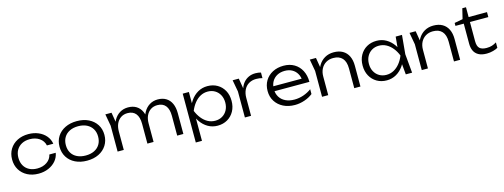

<svg xmlns="http://www.w3.org/2000/svg" viewBox="-14 -1654 7258 2764"><g transform="rotate(-15 3614.5 -272.0)"><path d="M673 -214Q662 -147 618.5 -96Q575 -45 508 -16Q441 13 360 13Q266 13 194 -24.5Q122 -62 81.5 -128.5Q41 -195 41 -282Q41 -369 81.5 -435.5Q122 -502 194 -539Q266 -576 360 -576Q441 -576 508 -547.5Q575 -519 618.5 -468Q662 -417 673 -349H578Q563 -419 503.5 -459.5Q444 -500 360 -500Q292 -500 241.5 -473Q191 -446 163 -397.5Q135 -349 135 -282Q135 -215 163 -166Q191 -117 241.5 -90.5Q292 -64 360 -64Q445 -64 504.5 -105Q564 -146 578 -214Z M1082 13Q983 13 907.5 -24Q832 -61 790 -128Q748 -195 748 -282Q748 -370 790 -436Q832 -502 907.5 -539Q983 -576 1082 -576Q1182 -576 1257 -539Q1332 -502 1374.5 -436Q1417 -370 1417 -282Q1417 -195 1374.5 -128Q1332 -61 1257 -24Q1182 13 1082 13ZM1082 -64Q1156 -64 1210 -90.5Q1264 -117 1293.5 -166Q1323 -215 1323 -282Q1323 -348 1293.5 -397Q1264 -446 1210 -473Q1156 -500 1082 -500Q1009 -500 954.5 -473Q900 -446 871 -397Q842 -348 842 -282Q842 -215 871 -166Q900 -117 954.5 -90.5Q1009 -64 1082 -64Z M1506 -563H1598L1630 -372V0H1538V-385ZM1845 -576Q1918 -576 1969 -544.5Q2020 -513 2047 -453.5Q2074 -394 2074 -310V0H1982V-294Q1982 -395 1940 -446.5Q1898 -498 1818 -498Q1761 -498 1718.5 -470Q1676 -442 1653 -392.5Q1630 -343 1630 -277L1593 -303Q1600 -387 1633.5 -448Q1667 -509 1721.5 -542.5Q1776 -576 1845 -576ZM2288 -576Q2361 -576 2412.5 -544.5Q2464 -513 2491 -453.5Q2518 -394 2518 -310V0H2426V-294Q2426 -395 2384 -446.5Q2342 -498 2262 -498Q2205 -498 2162.5 -470Q2120 -442 2097 -392.5Q2074 -343 2074 -277L2037 -303Q2044 -387 2077.5 -448Q2111 -509 2165.5 -542.5Q2220 -576 2288 -576Z M2659 -563H2751V-350L2746 -332V-241L2751 -212V165H2659ZM2708 -282Q2730 -370 2775.5 -436Q2821 -502 2885.5 -539Q2950 -576 3028 -576Q3111 -576 3175 -539Q3239 -502 3275.5 -436Q3312 -370 3312 -282Q3312 -195 3275.5 -128.5Q3239 -62 3175 -24.5Q3111 13 3028 13Q2950 13 2885.5 -24Q2821 -61 2775.5 -127.5Q2730 -194 2708 -282ZM3218 -282Q3218 -346 3191.5 -395Q3165 -444 3118.5 -471.5Q3072 -499 3013 -499Q2953 -499 2902.5 -471.5Q2852 -444 2813 -395Q2774 -346 2748 -282Q2774 -218 2813 -169Q2852 -120 2902.5 -92.5Q2953 -65 3013 -65Q3072 -65 3118.5 -92.5Q3165 -120 3191.5 -169Q3218 -218 3218 -282Z M3403 -563H3495L3527 -371V0H3435V-388ZM3826 -565V-482Q3807 -488 3781.5 -491Q3756 -494 3733 -494Q3673 -494 3626 -467Q3579 -440 3553 -388.5Q3527 -337 3527 -267L3501 -303Q3503 -362 3520 -412Q3537 -462 3568.5 -498.5Q3600 -535 3644.5 -555.5Q3689 -576 3745 -576Q3766 -576 3788.5 -573Q3811 -570 3826 -565Z M4180 13Q4083 13 4008.5 -24.5Q3934 -62 3891.5 -128.5Q3849 -195 3849 -282Q3849 -370 3889 -436Q3929 -502 4000 -539Q4071 -576 4163 -576Q4254 -576 4322 -536Q4390 -496 4427.5 -423.5Q4465 -351 4465 -255H3919V-328H4426L4372 -295Q4369 -358 4342 -404Q4315 -450 4269 -475Q4223 -500 4162 -500Q4096 -500 4047 -473.5Q3998 -447 3970.5 -399Q3943 -351 3943 -286Q3943 -218 3974 -168Q4005 -118 4061 -91Q4117 -64 4193 -64Q4262 -64 4328.5 -87Q4395 -110 4448 -150V-78Q4396 -36 4324 -11.5Q4252 13 4180 13Z M4553 -563H4645L4677 -372V0H4585V-385ZM4910 -576Q4989 -576 5044 -544.5Q5099 -513 5128 -453.5Q5157 -394 5157 -310V0H5065V-294Q5065 -395 5018.5 -446.5Q4972 -498 4883 -498Q4821 -498 4774.5 -470Q4728 -442 4702.5 -392.5Q4677 -343 4677 -277L4640 -303Q4647 -387 4683 -448Q4719 -509 4777.5 -542.5Q4836 -576 4910 -576Z M5833 0 5813 -213 5838 -282 5813 -350 5833 -563H5927L5901 -282L5927 0ZM5869 -282Q5847 -194 5801.5 -127.5Q5756 -61 5691.5 -24Q5627 13 5549 13Q5466 13 5402 -24.5Q5338 -62 5301.5 -128.5Q5265 -195 5265 -282Q5265 -370 5301.5 -436Q5338 -502 5402 -539Q5466 -576 5549 -576Q5627 -576 5691.5 -539Q5756 -502 5802 -436Q5848 -370 5869 -282ZM5359 -282Q5359 -218 5385.5 -169Q5412 -120 5458.5 -92.5Q5505 -65 5564 -65Q5624 -65 5674.5 -92.5Q5725 -120 5764.5 -169Q5804 -218 5829 -282Q5804 -346 5764.5 -395Q5725 -444 5674.5 -471.5Q5624 -499 5564 -499Q5505 -499 5458.5 -471.5Q5412 -444 5385.5 -395Q5359 -346 5359 -282Z M6039 -563H6131L6163 -372V0H6071V-385ZM6396 -576Q6475 -576 6530 -544.5Q6585 -513 6614 -453.5Q6643 -394 6643 -310V0H6551V-294Q6551 -395 6504.5 -446.5Q6458 -498 6369 -498Q6307 -498 6260.5 -470Q6214 -442 6188.5 -392.5Q6163 -343 6163 -277L6126 -303Q6133 -387 6169 -448Q6205 -509 6263.5 -542.5Q6322 -576 6396 -576Z M6704 -489V-533L6828 -556L6865 -709H6920V-563H7194V-489H6920V-203Q6920 -127 6953.5 -96.5Q6987 -66 7057 -66Q7103 -66 7137.5 -77Q7172 -88 7205 -109V-28Q7181 -13 7134.5 0Q7088 13 7038 13Q6962 13 6915.5 -13.5Q6869 -40 6848.5 -85.5Q6828 -131 6828 -189V-489Z"/></g></svg>

Font: Unbounded Light
Style: Regular
Weight: 300
Designer: Luke Prowse, Jean-Baptiste Morizot, Fátima Lázaro, Florian Runge
Foundry: NaN
Version: Version 1.700